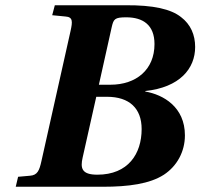

<svg xmlns="http://www.w3.org/2000/svg" viewBox="-20 -712 764 732"><path d="M40 0H373C470 0 551 -11 605 -46C655 -79 685 -134 685 -196C685 -304 603 -351 534 -363V-365C665 -379 724 -450 724 -533C724 -579 707 -619 670 -647C632 -677 566 -693 456 -692H189L179 -654L230 -649C258 -647 257 -630 249 -594L138 -98C130 -62 123 -44 94 -42L49 -38ZM295 -111 347 -343H388C473 -343 520 -299 520 -220C520 -126 469 -46 351 -46C291 -46 286 -71 295 -111ZM357 -389 406 -609C413 -639 417 -646 461 -646C525 -646 569 -617 569 -544C569 -446 499 -389 401 -389Z"/></svg>

Font: Heuristica
Style: Bold Italic
Weight: 700
Italic angle: -13°
Version: Version 1.0.1